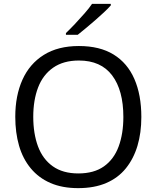

<svg xmlns="http://www.w3.org/2000/svg" viewBox="-20 -963 810 993"><path d="M711 -358Q711 -276 691 -209Q671 -142 631 -92.5Q591 -43 529.5 -16.5Q468 10 384 10Q302 10 241 -16.5Q180 -43 139 -92.5Q98 -142 78.5 -209.5Q59 -277 59 -359Q59 -468 96 -550.5Q133 -633 206.5 -679Q280 -725 388 -725Q496 -725 567.5 -681Q639 -637 675 -554.5Q711 -472 711 -358ZM152 -359Q152 -272 176.5 -206Q201 -140 253 -103Q305 -66 385 -66Q466 -66 517.5 -102.5Q569 -139 593.5 -205Q618 -271 618 -358Q618 -496 560 -573Q502 -650 388 -650Q308 -650 255 -613Q202 -576 177 -510.5Q152 -445 152 -359ZM553 -935Q539 -919 517.5 -899Q496 -879 472.5 -858.5Q449 -838 425.5 -818.5Q402 -799 382 -783H321V-792Q342 -812 367.5 -839Q393 -866 417.5 -894Q442 -922 456 -943H553Z"/></svg>

Font: Noto Sans Hebrew Thin
Style: Regular
Weight: 400
Version: Version 3.001